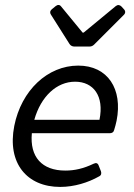

<svg xmlns="http://www.w3.org/2000/svg" viewBox="-20 -736 535 768"><path d="M356.4 -557.6 475.6 -676.8C482.4 -683.6 482.4 -692.4 475.6 -699.2L465.8 -710C459 -716.8 451.2 -717.8 443.4 -711.9L314.5 -605.5H310.5L224.6 -710C218.8 -717.8 210.9 -717.8 203.1 -711.9L187.5 -699.2C179.7 -692.4 178.7 -685.5 183.6 -677.7L257.8 -560.5C261.7 -553.7 269.5 -549.8 277.3 -549.8H336.9C344.7 -549.8 350.6 -551.8 356.4 -557.6ZM293 -473.6C170.9 -473.6 65.4 -375 37.1 -232.4C7.8 -83 87.9 11.7 220.7 11.7C277.3 11.7 333 -5.9 376 -30.3C384.8 -34.2 386.7 -42 383.8 -50.8L375 -73.2C371.1 -84 364.3 -85.9 354.5 -81.1C313.5 -61.5 278.3 -53.7 241.2 -53.7C147.5 -53.7 98.6 -108.4 107.4 -203.1H418.9C427.7 -203.1 434.6 -207 436.5 -215.8C440.4 -227.5 443.4 -240.2 446.3 -252.9C471.7 -379.9 411.1 -473.6 293 -473.6ZM377.9 -256.8H117.2C143.6 -350.6 207 -409.2 280.3 -409.2C353.5 -409.2 397.5 -352.5 377.9 -256.8Z"/></svg>

Font: Ed Sans Neue
Style: Italic
Weight: 400
Italic angle: -11°
Designer: Stephen Hutchings
Version: Version 1.004;PS 001.004;hotconv 1.0.88;makeotf.lib2.5.64775